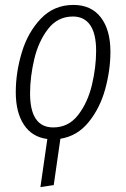

<svg xmlns="http://www.w3.org/2000/svg" viewBox="-20 -554 512 779"><path d="M225 9 198 197 144 205 172 10Q110 2 77 -48Q44 -98 44 -180Q44 -260 68.5 -341.5Q93 -423 146 -478.5Q199 -534 278 -534Q350 -534 389 -483.5Q428 -433 428 -344Q428 -270 407 -193Q386 -116 340 -59Q294 -2 225 9ZM370 -348Q370 -417 346 -452Q322 -487 276 -487Q214 -487 175 -436.5Q136 -386 119 -314Q102 -242 102 -175Q102 -37 196 -37Q258 -37 297 -87.5Q336 -138 353 -209.5Q370 -281 370 -348Z"/></svg>

Font: Fira Sans Extra Condensed Light
Style: Italic
Weight: 300
Width: 3
Italic angle: -8°
Designer: Carrois Corporate & Edenspiekermann AG
Foundry: Carrois Corporate GbR & Edenspiekermann AG
Version: Version 4.203